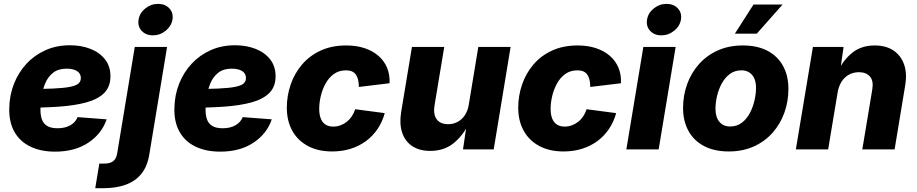

<svg xmlns="http://www.w3.org/2000/svg" viewBox="-20 -786 4825 1010"><path d="M270 11.7Q193.8 11.7 138.7 -15.4Q83.5 -42.5 54.9 -94.2Q26.4 -146 28.8 -219.2Q30.3 -287.1 54 -346.4Q77.6 -405.8 119.6 -450.9Q161.6 -496.1 219.5 -522Q277.3 -547.9 347.7 -547.9Q407.7 -547.9 456.1 -528.8Q504.4 -509.8 532.7 -473.4Q561 -437 561 -384.8Q561 -330.6 528.8 -297.6Q496.6 -264.6 435.1 -247.6Q373.5 -230.5 285.6 -224.6Q197.8 -218.8 86.9 -218.8L103 -317.4Q198.2 -317.4 257.8 -320.1Q317.4 -322.8 349.4 -329.3Q381.3 -335.9 393.3 -347.2Q405.3 -358.4 405.3 -375.5Q405.3 -398.9 385.5 -411.9Q365.7 -424.8 330.1 -424.8Q286.1 -424.8 259 -403.1Q231.9 -381.3 218 -347.9Q204.1 -314.5 198.7 -278.8Q193.4 -243.2 192.9 -215.3Q191.9 -185.5 199 -161.9Q206.1 -138.2 226.1 -124.8Q246.1 -111.3 283.2 -111.3Q322.3 -111.3 349.9 -127Q377.4 -142.6 388.2 -169.9L541 -158.2Q515.1 -82 444.3 -35.2Q373.5 11.7 270 11.7Z M689 -539.1H858.9L765.6 25.4Q755.4 89.8 722.9 129.2Q690.4 168.5 639.6 186.3Q588.9 204.1 522.5 204.1H481L502.4 74.7H525.9Q560.1 74.7 576.2 61.3Q592.3 47.9 596.7 19ZM784.2 -600.1Q747.1 -600.1 725.1 -624Q703.1 -647.9 709 -682.6Q714.4 -717.8 744.4 -741.7Q774.4 -765.6 811.5 -765.6Q849.1 -765.6 871.1 -741.7Q893.1 -717.8 887.2 -682.6Q881.3 -648.4 851.6 -624.3Q821.8 -600.1 784.2 -600.1Z M1138.7 11.7Q1062.5 11.7 1007.3 -15.4Q952.1 -42.5 923.6 -94.2Q895 -146 897.5 -219.2Q898.9 -287.1 922.6 -346.4Q946.3 -405.8 988.3 -450.9Q1030.3 -496.1 1088.1 -522Q1146 -547.9 1216.3 -547.9Q1276.4 -547.9 1324.7 -528.8Q1373 -509.8 1401.4 -473.4Q1429.7 -437 1429.7 -384.8Q1429.7 -330.6 1397.5 -297.6Q1365.2 -264.6 1303.7 -247.6Q1242.2 -230.5 1154.3 -224.6Q1066.4 -218.8 955.6 -218.8L971.7 -317.4Q1066.9 -317.4 1126.5 -320.1Q1186 -322.8 1218 -329.3Q1250 -335.9 1262 -347.2Q1273.9 -358.4 1273.9 -375.5Q1273.9 -398.9 1254.2 -411.9Q1234.4 -424.8 1198.7 -424.8Q1154.8 -424.8 1127.7 -403.1Q1100.6 -381.3 1086.7 -347.9Q1072.8 -314.5 1067.4 -278.8Q1062 -243.2 1061.5 -215.3Q1060.5 -185.5 1067.6 -161.9Q1074.7 -138.2 1094.7 -124.8Q1114.7 -111.3 1151.9 -111.3Q1190.9 -111.3 1218.5 -127Q1246.1 -142.6 1256.8 -169.9L1409.7 -158.2Q1383.8 -82 1313 -35.2Q1242.2 11.7 1138.7 11.7Z M1727.1 10.7Q1652.8 10.7 1599.4 -18.1Q1545.9 -46.9 1517.3 -98.6Q1488.8 -150.4 1488.8 -219.7Q1488.8 -281.7 1508.8 -340.6Q1528.8 -399.4 1568.4 -446Q1607.9 -492.7 1666.5 -519.8Q1725.1 -546.9 1801.3 -546.9Q1854 -546.9 1896.7 -533Q1939.5 -519 1970 -492.9Q2000.5 -466.8 2015.9 -430.2Q2031.2 -393.6 2029.3 -348.1L1867.7 -328.6Q1867.7 -349.1 1864 -365.2Q1860.4 -381.3 1852.5 -392.8Q1844.7 -404.3 1831.8 -410.2Q1818.8 -416 1800.3 -416Q1763.2 -416 1736.6 -397Q1710 -377.9 1692.9 -346.9Q1675.8 -315.9 1667.5 -280.8Q1659.2 -245.6 1659.2 -213.4Q1659.2 -184.6 1667 -163.6Q1674.8 -142.6 1691.4 -131.3Q1708 -120.1 1733.4 -120.1Q1752.4 -120.1 1770.3 -126.5Q1788.1 -132.8 1803.5 -144.8Q1818.8 -156.7 1830.3 -173.6Q1841.8 -190.4 1848.6 -211.4L2003.9 -190.9Q1991.2 -144.5 1966.1 -107.4Q1940.9 -70.3 1905.3 -43.9Q1869.6 -17.6 1824.7 -3.4Q1779.8 10.7 1727.1 10.7Z M2243.2 7.8Q2186.5 7.8 2148.7 -17.3Q2110.8 -42.5 2095.5 -88.6Q2080.1 -134.8 2090.3 -196.8L2147 -539.1H2316.9L2265.6 -230.5Q2258.3 -184.6 2277.1 -158.7Q2295.9 -132.8 2337.4 -132.8Q2364.7 -132.8 2387.2 -144.8Q2409.7 -156.7 2425 -179.4Q2440.4 -202.1 2445.8 -234.4L2496.1 -539.1H2666L2577.1 0H2415.5L2436 -137.7H2447.3Q2415 -71.8 2365.2 -32Q2315.4 7.8 2243.2 7.8Z M2944.3 10.7Q2870.1 10.7 2816.7 -18.1Q2763.2 -46.9 2734.6 -98.6Q2706.1 -150.4 2706.1 -219.7Q2706.1 -281.7 2726.1 -340.6Q2746.1 -399.4 2785.6 -446Q2825.2 -492.7 2883.8 -519.8Q2942.4 -546.9 3018.6 -546.9Q3071.3 -546.9 3114 -533Q3156.7 -519 3187.3 -492.9Q3217.8 -466.8 3233.2 -430.2Q3248.5 -393.6 3246.6 -348.1L3085 -328.6Q3085 -349.1 3081.3 -365.2Q3077.6 -381.3 3069.8 -392.8Q3062 -404.3 3049.1 -410.2Q3036.1 -416 3017.6 -416Q2980.5 -416 2953.9 -397Q2927.2 -377.9 2910.2 -346.9Q2893.1 -315.9 2884.8 -280.8Q2876.5 -245.6 2876.5 -213.4Q2876.5 -184.6 2884.3 -163.6Q2892.1 -142.6 2908.7 -131.3Q2925.3 -120.1 2950.7 -120.1Q2969.7 -120.1 2987.5 -126.5Q3005.4 -132.8 3020.8 -144.8Q3036.1 -156.7 3047.6 -173.6Q3059.1 -190.4 3065.9 -211.4L3221.2 -190.9Q3208.5 -144.5 3183.3 -107.4Q3158.2 -70.3 3122.6 -43.9Q3086.9 -17.6 3042 -3.4Q2997.1 10.7 2944.3 10.7Z M3274.9 0 3364.3 -539.1H3534.2L3444.8 0ZM3459 -600.1Q3421.9 -600.1 3399.9 -624Q3377.9 -647.9 3383.8 -682.6Q3389.2 -717.8 3419.2 -741.7Q3449.2 -765.6 3486.3 -765.6Q3523.9 -765.6 3545.9 -741.7Q3567.9 -717.8 3562 -682.6Q3556.2 -648.4 3526.4 -624.3Q3496.6 -600.1 3459 -600.1Z M3813.5 10.7Q3737.3 10.7 3683.6 -17.6Q3629.9 -45.9 3601.6 -97.4Q3573.2 -148.9 3573.2 -217.8Q3573.2 -284.2 3594.7 -343.5Q3616.2 -402.8 3657 -448.7Q3697.8 -494.6 3756.1 -520.8Q3814.5 -546.9 3887.7 -546.9Q3963.9 -546.9 4017.3 -518.8Q4070.8 -490.7 4099.1 -439.2Q4127.4 -387.7 4127.4 -318.4Q4127.4 -252.9 4106.4 -193.8Q4085.4 -134.8 4044.9 -88.6Q4004.4 -42.5 3946 -15.9Q3887.7 10.7 3813.5 10.7ZM3820.8 -120.6Q3856.4 -120.6 3882.6 -140.6Q3908.7 -160.6 3925 -192.1Q3941.4 -223.6 3949.2 -258.8Q3957 -293.9 3957 -323.7Q3957 -353 3947.8 -373.5Q3938.5 -394 3921.4 -405Q3904.3 -416 3880.4 -416Q3844.2 -416 3818.4 -396.2Q3792.5 -376.5 3775.9 -345.2Q3759.3 -314 3751.5 -279.1Q3743.7 -244.1 3743.7 -213.9Q3743.7 -169.9 3764.2 -145.3Q3784.7 -120.6 3820.8 -120.6ZM3845.7 -608.9 3943.8 -762.2H4096.7L3960.9 -608.9Z M4386.2 -299.3 4336.4 0H4166.5L4256.3 -539.1H4417.5L4397.9 -401.4L4385.3 -406.7Q4417 -472.2 4464.6 -509.5Q4512.2 -546.9 4581.1 -546.9Q4640.6 -546.9 4680.2 -520.3Q4719.7 -493.7 4736.1 -446.3Q4752.4 -398.9 4741.7 -336.9L4686 0H4516.1L4568.4 -314.5Q4576.2 -360.4 4556.4 -383.3Q4536.6 -406.2 4498.5 -406.2Q4469.2 -406.2 4445.6 -393.1Q4421.9 -379.9 4406.7 -356Q4391.6 -332 4386.2 -299.3Z"/></svg>

Font: Inter 18pt ExtraBold
Style: Italic
Weight: 800
Italic angle: -9.3988°
Designer: Rasmus Andersson
Foundry: rsms
Version: Version 4.001;git-66647c0bb